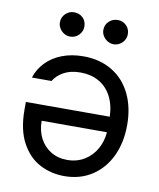

<svg xmlns="http://www.w3.org/2000/svg" viewBox="-83 -795 719 867"><g transform="rotate(10 276.5 -361.0)"><path d="M510.7 -269.5Q510.7 -188.5 480.7 -125.7Q450.7 -63 396.2 -28.1Q341.8 6.8 270.5 6.8Q210.4 6.8 158.7 -19.8Q106.9 -46.4 74.5 -105.7Q42 -165 42 -257.8V-293H426.8Q424.8 -348.1 403.8 -387.2Q382.8 -426.3 346.4 -446.5Q310.1 -466.8 262.7 -466.8Q217.8 -466.8 186.8 -450Q155.8 -433.1 139.6 -406.2H49.8Q62.5 -446.3 92 -476.8Q121.6 -507.3 165.3 -524.2Q209 -541 262.7 -541Q338.4 -541 394.5 -507.3Q450.7 -473.6 480.7 -412.1Q510.7 -350.6 510.7 -269.5ZM270.5 -67.4Q314.9 -67.4 349.4 -88.4Q383.8 -109.4 403.6 -144.8Q423.3 -180.2 426.3 -221.7H127Q127 -177.2 144.8 -142.3Q162.6 -107.4 195.3 -87.4Q228 -67.4 270.5 -67.4ZM130.9 -673.8Q130.9 -697.3 147.5 -713.4Q164.1 -729.5 186.5 -729.5Q211.4 -729.5 227.3 -713.9Q243.2 -698.2 243.2 -673.8Q243.2 -651.4 227.1 -634.8Q210.9 -618.2 186.5 -618.2Q172.4 -618.2 159.4 -626Q146.5 -633.8 138.7 -646.7Q130.9 -659.7 130.9 -673.8ZM330.1 -673.8Q330.1 -697.8 346.9 -713.6Q363.8 -729.5 386.7 -729.5Q410.2 -729.5 426.3 -713.6Q442.4 -697.8 442.4 -673.8Q442.4 -659.2 435.1 -646.5Q427.7 -633.8 414.8 -626Q401.9 -618.2 386.7 -618.2Q372.1 -618.2 358.9 -626Q345.7 -633.8 337.9 -646.7Q330.1 -659.7 330.1 -673.8Z"/></g></svg>

Font: Pretendard JP
Style: Regular
Weight: 400
Designer: Base glyphs from Inter by Rasmus Andersson; Hangeul glyphs from Noto Sans CJK(Source Han Sans) by Jang Soo-young and Kan
Foundry: Kil Hyung-jin
Version: Version 1.309